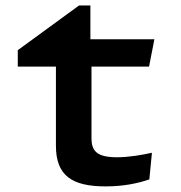

<svg xmlns="http://www.w3.org/2000/svg" viewBox="-20 -670 660 702"><path d="M45 -426.5H184.5V-137C184.5 -27.5 243.5 11.5 366.5 11.5C433 11.5 484.5 0 526 -14L535.5 -111.5C502 -104 451.5 -95 408 -95C332 -95 314.5 -119.5 314.5 -165V-426.5H525L544.5 -526.5H310.5V-650H269L45 -486.5Z"/></svg>

Font: Monaspace Argon SemiBold
Style: Regular
Weight: 600
Designer: Riley Cran & the Lettermatic Team
Foundry: Lettermatic
Version: Version 1.000 (Monaspace Argon)